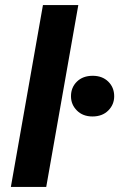

<svg xmlns="http://www.w3.org/2000/svg" viewBox="-20 -740 472 760"><path d="M23 0 150 -720H290L163 0ZM346 -279Q308 -279 284.5 -302.5Q261 -326 261 -359Q261 -394 284.5 -417Q308 -440 347 -440Q385 -440 408.5 -417Q432 -394 432 -359Q432 -326 408.5 -302.5Q385 -279 346 -279Z"/></svg>

Font: DM Sans 11pt ExtraBold
Style: Italic
Weight: 800
Italic angle: -10°
Version: Version 4.004;gftools[0.9.30]